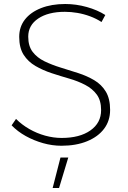

<svg xmlns="http://www.w3.org/2000/svg" viewBox="-20 -724 639 959"><path d="M487 -614Q461 -631 430 -642.5Q399 -654 367 -659.5Q335 -665 304 -665Q221 -665 171 -631.5Q121 -598 121 -541Q121 -494 143 -465Q165 -436 202 -418Q239 -400 283 -386.5Q327 -373 370.5 -359Q414 -345 450.5 -323.5Q487 -302 508.5 -266.5Q530 -231 530 -175Q530 -121 500 -81Q470 -41 415 -18.5Q360 4 287 4Q241 4 195 -9Q149 -22 108.5 -44.5Q68 -67 38 -98L60 -130Q89 -101 126.5 -79.5Q164 -58 205.5 -46.5Q247 -35 288 -35Q378 -35 431.5 -72.5Q485 -110 485 -174Q485 -222 463.5 -251.5Q442 -281 405.5 -300Q369 -319 325.5 -331.5Q282 -344 238 -358.5Q194 -373 157 -394.5Q120 -416 98 -450.5Q76 -485 76 -540Q76 -590 104.5 -626.5Q133 -663 185 -683.5Q237 -704 306 -704Q360 -704 413.5 -689Q467 -674 506 -649ZM282 63H321L275 215H243Z"/></svg>

Font: Alexandria ExtraLight
Style: Regular
Weight: 250
Designer: Mohamed Gaber
Foundry: Kief Type Foundry
Version: Version 5.100